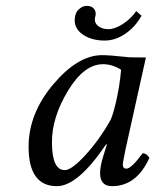

<svg xmlns="http://www.w3.org/2000/svg" viewBox="-20 -628 532 658"><path d="M410 -433Q418 -431 480 -431L411 -120Q401 -72 401 -64Q401 -50 413 -50Q430 -50 469 -103Q482 -103 492 -87Q448 10 364 10Q323 10 323 -35Q323 -57 333 -90L346 -132L344 -134Q247 10 175 10Q78 10 78 -125Q78 -239 162.5 -339Q247 -439 330 -439Q356 -439 410 -433ZM360 -219Q371 -247 380 -289.5Q389 -332 392 -360L395 -389Q365 -408 333 -408Q268 -408 213 -317Q158 -226 158 -141Q158 -45 202 -45Q226 -45 274.5 -98.5Q323 -152 360 -219ZM465 -574Q443 -535 409 -512Q375 -489 339 -489Q295 -489 265.5 -508.5Q236 -528 236 -558Q236 -583 249.5 -595.5Q263 -608 277 -608Q292 -608 300 -600Q308 -592 308 -581Q308 -576 306.5 -571Q305 -566 305 -561Q305 -547 318 -537.5Q331 -528 352 -528Q373 -528 400.5 -545.5Q428 -563 447 -590Z"/></svg>

Font: Linux Libertine O
Style: Italic
Weight: 400
Italic angle: -12°
Designer: Philipp H. Poll
Foundry: Philipp H. Poll
Version: Version 5.1.6